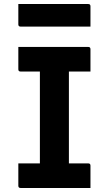

<svg xmlns="http://www.w3.org/2000/svg" viewBox="-20 -933 540 953"><path d="M429 0H82Q71 0 71 -11V-122H178V-578H82Q71 -578 71 -589V-700H418Q429 -700 429 -689V-578H322V-122H418Q429 -122 429 -111ZM71 -913H418Q429 -913 429 -902V-801H82Q71 -801 71 -812Z"/></svg>

Font: Recursive Sn Lnr St
Style: Bold
Weight: 700
Version: Version 1.079;hotconv 1.0.112;makeotfexe 2.5.65598; ttfautoh